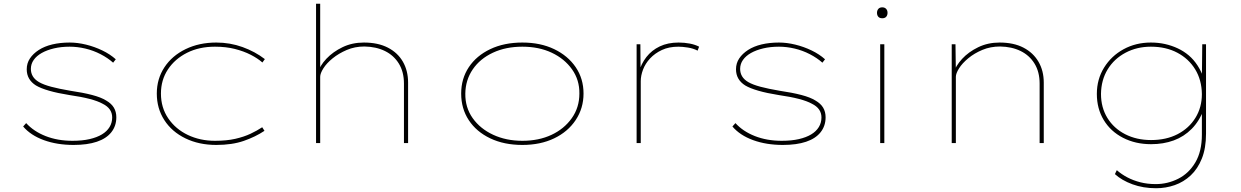

<svg xmlns="http://www.w3.org/2000/svg" viewBox="-20 -760 6591 1020"><path d="M371 10Q283 10 213 -15.5Q143 -41 103 -88L119 -106Q159 -62 222.5 -37Q286 -12 365 -12Q417 -12 456 -21Q495 -30 521.5 -46Q548 -62 562 -85Q576 -108 576 -136Q576 -184 525 -209Q500 -223 456 -234.5Q412 -246 349 -255Q286 -265 241 -278Q196 -291 171 -306Q147 -321 134.5 -342.5Q122 -364 122 -392Q122 -424 139 -449.5Q156 -475 186 -494.5Q216 -514 258 -524Q300 -534 350 -534Q392 -534 437 -523Q482 -512 523.5 -492Q565 -472 595 -445L581 -427Q553 -452 514.5 -472Q476 -492 433.5 -502Q391 -512 350 -512Q305 -512 267 -503Q229 -494 201.5 -478.5Q174 -463 159 -441.5Q144 -420 144 -394Q144 -372 154.5 -354.5Q165 -337 187 -324Q211 -310 252.5 -299Q294 -288 353 -278Q421 -268 469 -255.5Q517 -243 544 -226Q572 -210 585 -188Q598 -166 598 -137Q598 -91 571.5 -57.5Q545 -24 494.5 -7Q444 10 371 10Z M1129 10Q1037 10 965 -25Q893 -60 853 -122Q813 -184 813 -263Q813 -341 853.5 -402.5Q894 -464 966 -499Q1038 -534 1129 -534Q1202 -534 1268.5 -510Q1335 -486 1387 -446L1374 -428Q1349 -450 1312 -469Q1275 -488 1227.5 -500Q1180 -512 1122 -512Q1038 -512 973.5 -479.5Q909 -447 872 -391Q835 -335 835 -263Q835 -188 874 -131Q913 -74 978 -43Q1043 -12 1122 -12Q1184 -12 1230 -22.5Q1276 -33 1311 -49.5Q1346 -66 1373 -84L1385 -65Q1337 -33 1275 -11.5Q1213 10 1129 10Z M1659 0V-740H1681V-375L1668 -371Q1679 -411 1714 -448Q1749 -485 1800 -509.5Q1851 -534 1913 -534Q1988 -534 2040.5 -507Q2093 -480 2120.5 -432Q2148 -384 2148 -321V0H2126V-316Q2126 -378 2099 -422Q2072 -466 2025 -489Q1978 -512 1916 -513Q1865 -513 1822 -494.5Q1779 -476 1747 -450Q1715 -424 1698 -397Q1681 -370 1681 -352V0H1670Q1658 0 1655 0Q1652 0 1659 0Z M2755 10Q2658 10 2584.5 -25Q2511 -60 2470.5 -121.5Q2430 -183 2430 -263Q2430 -342 2470.5 -403Q2511 -464 2584.5 -499Q2658 -534 2755 -534Q2851 -534 2924 -499Q2997 -464 3038.5 -403Q3080 -342 3080 -263Q3080 -185 3038.5 -122.5Q2997 -60 2924 -25Q2851 10 2755 10ZM2755 -12Q2842 -12 2909.5 -43.5Q2977 -75 3017.5 -132Q3058 -189 3058 -263Q3059 -335 3019 -391.5Q2979 -448 2911 -480Q2843 -512 2755 -512Q2667 -512 2598.5 -480Q2530 -448 2491.5 -391.5Q2453 -335 2452 -263Q2451 -189 2491 -132.5Q2531 -76 2600 -44Q2669 -12 2755 -12Z M3362 0V-525H3382L3383 -379L3373 -374Q3386 -421 3414 -457Q3442 -493 3485 -513.5Q3528 -534 3585 -534Q3616 -534 3644.5 -528.5Q3673 -523 3694 -512L3686 -491Q3663 -503 3634 -507.5Q3605 -512 3584 -512Q3534 -512 3496.5 -494.5Q3459 -477 3433.5 -449.5Q3408 -422 3396 -390Q3384 -358 3384 -329V0Z M4139 10Q4051 10 3981 -15.5Q3911 -41 3871 -88L3887 -106Q3927 -62 3990.5 -37Q4054 -12 4133 -12Q4185 -12 4224 -21Q4263 -30 4289.5 -46Q4316 -62 4330 -85Q4344 -108 4344 -136Q4344 -184 4293 -209Q4268 -223 4224 -234.5Q4180 -246 4117 -255Q4054 -265 4009 -278Q3964 -291 3939 -306Q3915 -321 3902.5 -342.5Q3890 -364 3890 -392Q3890 -424 3907 -449.5Q3924 -475 3954 -494.5Q3984 -514 4026 -524Q4068 -534 4118 -534Q4160 -534 4205 -523Q4250 -512 4291.5 -492Q4333 -472 4363 -445L4349 -427Q4321 -452 4282.5 -472Q4244 -492 4201.5 -502Q4159 -512 4118 -512Q4073 -512 4035 -503Q3997 -494 3969.5 -478.5Q3942 -463 3927 -441.5Q3912 -420 3912 -394Q3912 -372 3922.5 -354.5Q3933 -337 3955 -324Q3979 -310 4020.5 -299Q4062 -288 4121 -278Q4189 -268 4237 -255.5Q4285 -243 4312 -226Q4340 -210 4353 -188Q4366 -166 4366 -137Q4366 -91 4339.5 -57.5Q4313 -24 4262.5 -7Q4212 10 4139 10Z M4656 0V-525H4678V0ZM4667 -663Q4653 -663 4646 -671Q4639 -679 4639 -692Q4639 -704 4646 -712.5Q4653 -721 4667 -721Q4680 -721 4687.5 -713Q4695 -705 4695 -692Q4695 -679 4688 -671Q4681 -663 4667 -663Z M5036 0V-525H5056L5058 -375L5045 -371Q5057 -410 5091 -447Q5125 -484 5176.5 -509Q5228 -534 5290 -534Q5365 -534 5417 -507Q5469 -480 5497 -432Q5525 -384 5525 -321V0H5503V-316Q5503 -378 5476 -422Q5449 -466 5402 -489Q5355 -512 5293 -513Q5242 -513 5199 -495Q5156 -477 5124 -450.5Q5092 -424 5075 -397Q5058 -370 5058 -352V0H5048Q5045 0 5042 0Q5039 0 5036 0Z M6122 240Q6053 240 5996 219Q5939 198 5903 165L5913 144Q5938 166 5969.5 182.5Q6001 199 6038.5 208.5Q6076 218 6120 218Q6183 218 6239.5 189.5Q6296 161 6330.5 102.5Q6365 44 6365 -45V-180L6376 -181Q6352 -117 6311 -75.5Q6270 -34 6215.5 -14Q6161 6 6095 6Q6012 6 5946 -28Q5880 -62 5843.5 -122.5Q5807 -183 5807 -261Q5807 -339 5845.5 -401Q5884 -463 5949 -498.5Q6014 -534 6094 -534Q6134 -534 6169.5 -526Q6205 -518 6237 -503Q6269 -488 6295.5 -465.5Q6322 -443 6342 -412Q6362 -381 6375 -344L6365 -345L6367 -525H6387V-50Q6387 27 6365 82Q6343 137 6305.5 172Q6268 207 6220.5 223.5Q6173 240 6122 240ZM6095 -16Q6176 -16 6236.5 -47.5Q6297 -79 6331 -134.5Q6365 -190 6365 -260Q6364 -335 6329.5 -391.5Q6295 -448 6234.5 -480Q6174 -512 6094 -512Q6020 -512 5959.5 -480Q5899 -448 5864.5 -391.5Q5830 -335 5829 -261Q5829 -189 5863 -133.5Q5897 -78 5957.5 -47Q6018 -16 6095 -16Z"/></svg>

Font: Lexend Peta Thin
Style: Regular
Weight: 250
Version: Version 1.007